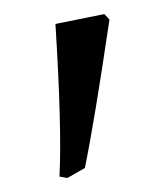

<svg xmlns="http://www.w3.org/2000/svg" viewBox="-20 -669 216 274"><path d="M64.9 -417Q68.4 -486.8 59.1 -634.8L128.9 -648.9L136.2 -641.1Q114.7 -495.1 101.1 -429.2L76.2 -415Z"/></svg>

Font: Alegreya-Regular
Style: Regular
Weight: 400
Designer: Juan Pablo del Peral
Foundry: Juan Pablo del Peral
Version: Version 1.003